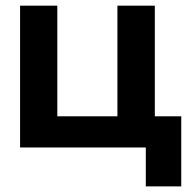

<svg xmlns="http://www.w3.org/2000/svg" viewBox="-20 -520 688 677"><path d="M50.8 -500H182.1V-109.9H394V-500H525.9V-109.9H619.1V137.2H494.1V0H50.8Z"/></svg>

Font: LT Wave Text Bold
Style: Regular
Weight: 700
Designer: Daniel Lyons
Version: Version 2.5 (Glyphs App)